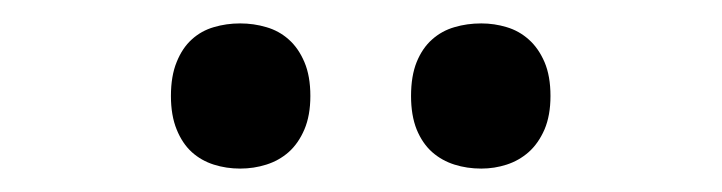

<svg xmlns="http://www.w3.org/2000/svg" viewBox="-20 -770 617 164"><path d="M126 -688Q126 -705.1 130.9 -717Q135.7 -729 143.8 -736.3Q151.9 -743.7 162.6 -746.8Q173.3 -750 185.1 -750Q196.8 -750 207.5 -746.8Q218.3 -743.7 226.6 -736.3Q234.9 -729 240 -717Q245.1 -705.1 245.1 -688Q245.1 -671.4 240 -659.4Q234.9 -647.5 226.6 -640.1Q218.3 -632.8 207.5 -629.4Q196.8 -626 185.1 -626Q173.3 -626 162.6 -629.4Q151.9 -632.8 143.8 -640.1Q135.7 -647.5 130.9 -659.4Q126 -671.4 126 -688ZM331.1 -688Q331.1 -705.1 335.9 -717Q340.8 -729 349.1 -736.3Q357.4 -743.7 368.2 -746.8Q378.9 -750 391.1 -750Q402.3 -750 412.8 -746.8Q423.3 -743.7 431.6 -736.3Q439.9 -729 445.1 -717Q450.2 -705.1 450.2 -688Q450.2 -671.4 445.1 -659.4Q439.9 -647.5 431.6 -640.1Q423.3 -632.8 412.8 -629.4Q402.3 -626 391.1 -626Q378.9 -626 368.2 -629.4Q357.4 -632.8 349.1 -640.1Q340.8 -647.5 335.9 -659.4Q331.1 -671.4 331.1 -688Z"/></svg>

Font: Droid Serif
Style: Bold
Weight: 700
Designer: Monotype Design team
Foundry: Monotype Imaging Inc.
Version: Version 1.03